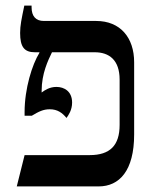

<svg xmlns="http://www.w3.org/2000/svg" viewBox="-20 -667 555 687"><path d="M40 0H333C407 0 460 -56 460 -186V-444C460 -533 410 -592 324 -592H137C108 -592 93 -609 93 -641V-647H67C57 -599 52 -576 52 -549C52 -499 67 -480 105 -480H121V-478C95 -436 68 -350 68 -266V-253H94C119 -268 135 -276 158 -276C186 -276 203 -263 218 -245C225 -255 238 -273 238 -300C238 -340 210 -356 182 -356C158 -356 141 -345 129 -336V-342C129 -404 152 -451 166 -480H319C370 -480 408 -453 408 -382V-220C408 -147 374 -112 301 -112H68Z"/></svg>

Font: Noto Serif Hebrew SemiCondensed Medium
Style: Regular
Weight: 500
Width: 4
Designer: Monotype Design Team
Foundry: Monotype Imaging Inc.
Version: Version 2.004